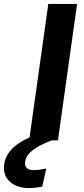

<svg xmlns="http://www.w3.org/2000/svg" viewBox="-113 -712 424 974"><path d="M278 -692 181 0H150Q14 50 14 116Q14 151 59 151Q85 151 122 143L101 235Q64 242 35 242Q-23 242 -58 214Q-93 186 -93 140Q-93 43 37 -15L132 -692Z"/></svg>

Font: Fira Sans SemiBold
Style: Italic
Weight: 600
Italic angle: -8°
Designer: bBox Type GmbH & Carrois Corporate GbR & Edenspiekermann AG
Foundry: bBox Type GmbH & Carrois Corporate GbR & Edenspiekermann AG
Version: Version 4.301